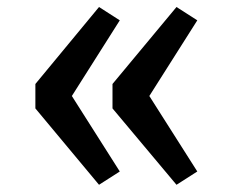

<svg xmlns="http://www.w3.org/2000/svg" viewBox="-20 -570 655 540"><path d="M182.1 -300 316.9 -87.7 258.5 -50.3 79.5 -265.1V-333.8L258.5 -550.3L316.9 -512.8ZM400 -300 534.9 -87.7 476.4 -50.3 296.4 -265.1V-333.8L476.4 -550.3L534.9 -512.8Z"/></svg>

Font: Fira Code Fixed Retina
Style: Regular
Weight: 450
Monospace: yes
Designer: Carrois Corporate, Edenspiekermann AG, Nikita Prokopov
Foundry: Carrois Corporate, Edenspiekermann AG, Nikita Prokopov
Version: Version 5.002